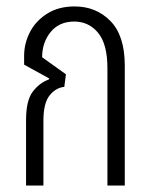

<svg xmlns="http://www.w3.org/2000/svg" viewBox="-20 -577 472 597"><path d="M61 0V-203Q61 -264 81.5 -291.5Q102 -319 132 -330L133 -333L55 -376V-403Q55 -442 73 -477Q91 -512 126.5 -534.5Q162 -557 212 -557Q279 -557 323.5 -511.5Q368 -466 368 -373V0H314V-365Q314 -440 285 -475Q256 -510 211 -510Q164 -510 137.5 -477.5Q111 -445 111 -399L185 -346L180 -307Q153 -304 134 -280Q115 -256 115 -202V0Z"/></svg>

Font: Noto Sans Thai ExtCond Light
Style: Regular
Weight: 300
Width: 2
Designer: Monotype Design Team
Foundry: Monotype Imaging Inc.
Version: Version 2.002; ttfautohint (v1.8.4.7-5d5b)